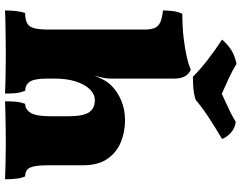

<svg xmlns="http://www.w3.org/2000/svg" viewBox="-116 -818 937 744"><g transform="rotate(90 352.0 -445.5)"><path d="M620 -162Q620 -113 629 -94Q638 -75 663 -75Q670 -59 672 -40.5Q674 -22 674 3Q652 2 611 1Q570 0 535 0Q512 0 479 0.5Q446 1 416.5 1.5Q387 2 372 3Q372 -18 373.5 -37.5Q375 -57 382 -75Q403 -75 416.5 -96Q430 -117 430 -173V-242Q430 -299 415 -322Q400 -345 368 -345Q344 -345 325 -325Q306 -305 295 -270.5Q284 -236 284 -190V-162Q284 -110 296.5 -92.5Q309 -75 331 -75Q339 -56 340.5 -38Q342 -20 342 3Q327 2 300 1.5Q273 1 243.5 0.5Q214 0 189 0Q165 0 131 0.5Q97 1 66 1.5Q35 2 20 3Q20 -20 22.5 -41Q25 -62 30 -75Q69 -75 81.5 -93.5Q94 -112 94 -162V-270L284 -403Q284 -391 280.5 -375Q277 -359 272 -342Q280 -362 289 -379Q298 -396 311 -409Q335 -433 369.5 -447.5Q404 -462 446 -462Q491 -462 531 -445.5Q571 -429 595.5 -393Q620 -357 620 -299ZM94 -539Q94 -562 88 -576.5Q82 -591 66 -598.5Q50 -606 20 -609Q20 -628 22.5 -648Q25 -668 33 -684Q83 -684 126 -689Q169 -694 201 -701.5Q233 -709 249 -717Q266 -710 275 -694.5Q284 -679 284 -653V-536H94ZM94 -567H284V-403L94 -233ZM277 -725Q249 -753 213 -781Q177 -809 133 -838Q150 -858 171.5 -872.5Q193 -887 227 -894Q251 -879 282 -864.5Q313 -850 343 -837Q360 -845 379 -853.5Q398 -862 417 -871.5Q436 -881 451 -891Q477 -888 494.5 -871.5Q512 -855 518 -838Q479 -815 438 -788.5Q397 -762 367 -736Q346 -729 323.5 -727Q301 -725 277 -725Z"/></g></svg>

Font: Vollkorn Black
Style: Regular
Weight: 900
Designer: Friedrich Althausen
Foundry: Friedrich Althausen
Version: Version 5.000